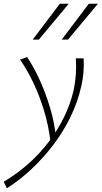

<svg xmlns="http://www.w3.org/2000/svg" viewBox="-73 -724 547 1033"><path d="M-36 289 -53 254Q16 213 77 159.5Q138 106 187.5 41.5Q237 -23 271.5 -93.5Q306 -164 323 -238Q332 -280 335 -323Q338 -366 335 -410H377Q379 -372 376 -334.5Q373 -297 364 -259Q346 -178 308.5 -99.5Q271 -21 217.5 50.5Q164 122 99.5 183Q35 244 -36 289ZM199 42Q189 -46 164 -128.5Q139 -211 105 -281.5Q71 -352 35 -403L73 -417Q108 -365 140 -295Q172 -225 196 -145.5Q220 -66 228 15ZM103 -511 249 -704H297L136 -511ZM259 -511 405 -704H454L293 -511Z"/></svg>

Font: Ysabeau Office ExtraLight
Style: Italic
Weight: 250
Italic angle: -12°
Designer: Christian Thalmann (Catharsis Fonts)
Version: Version 2.001;gftools[0.9.30]; featfreeze: tnum,lnum,ss02